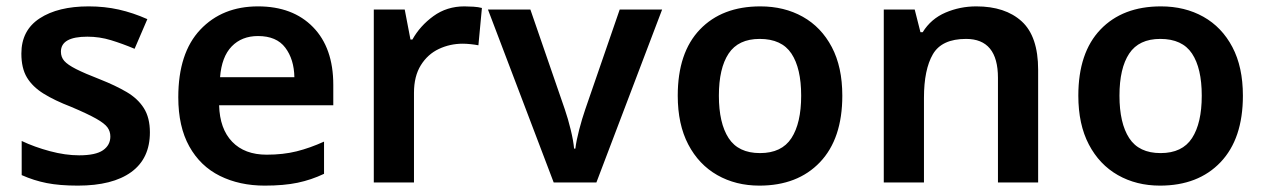

<svg xmlns="http://www.w3.org/2000/svg" viewBox="-20 -665 3966 602"><path d="M450 -250Q450 -168 391.5 -125.5Q333 -83 224 -83Q167 -83 126.5 -91Q86 -99 48 -116V-223Q88 -204 136.5 -191Q185 -178 228 -178Q280 -178 303 -194Q326 -210 326 -237Q326 -253 317 -265.5Q308 -278 281.5 -293Q255 -308 203 -330Q151 -350 116.5 -371.5Q82 -393 64.5 -422Q47 -451 47 -497Q47 -570 104.5 -607.5Q162 -645 258 -645Q308 -645 352.5 -635Q397 -625 442 -605L402 -512Q364 -528 328 -539Q292 -550 254 -550Q171 -550 171 -503Q171 -486 181.5 -474Q192 -462 218.5 -448.5Q245 -435 294 -416Q342 -397 377 -376.5Q412 -356 431 -326Q450 -296 450 -250Z M789 -645Q898 -645 961.5 -580Q1025 -515 1025 -399V-335H667Q669 -261 708 -220.5Q747 -180 816 -180Q868 -180 910 -190.5Q952 -201 996 -221V-120Q956 -101 913 -92Q870 -83 810 -83Q731 -83 669.5 -113.5Q608 -144 573.5 -206Q539 -268 539 -360Q539 -499 608 -572Q677 -645 789 -645ZM789 -552Q738 -552 706.5 -519.5Q675 -487 670 -423H903Q902 -479 874.5 -515.5Q847 -552 789 -552Z M1436 -645Q1449 -645 1464.5 -644Q1480 -643 1491 -640L1480 -523Q1470 -525 1456 -526.5Q1442 -528 1431 -528Q1391 -528 1356 -511.5Q1321 -495 1299.5 -460.5Q1278 -426 1278 -374V-93H1152V-635H1249L1267 -541H1273Q1297 -584 1339 -614.5Q1381 -645 1436 -645Z M1716 -93 1510 -635H1643L1751 -322Q1761 -293 1769.5 -258Q1778 -223 1780 -199H1784Q1787 -224 1796 -258.5Q1805 -293 1815 -322L1923 -635H2056L1850 -93Z M2621 -365Q2621 -230 2551 -156.5Q2481 -83 2361 -83Q2287 -83 2229 -116Q2171 -149 2138 -212Q2105 -275 2105 -365Q2105 -500 2174.5 -572.5Q2244 -645 2364 -645Q2439 -645 2497 -612.5Q2555 -580 2588 -517.5Q2621 -455 2621 -365ZM2234 -365Q2234 -279 2264.5 -232Q2295 -185 2363 -185Q2431 -185 2461.5 -232Q2492 -279 2492 -365Q2492 -451 2461.5 -497Q2431 -543 2362 -543Q2295 -543 2264.5 -497Q2234 -451 2234 -365Z M3041 -645Q3132 -645 3183.5 -598Q3235 -551 3235 -446V-93H3109V-421Q3109 -543 3009 -543Q2933 -543 2905 -495Q2877 -447 2877 -358V-93H2751V-635H2848L2866 -564H2873Q2899 -606 2944.5 -625.5Q2990 -645 3041 -645Z M3877 -365Q3877 -230 3807 -156.5Q3737 -83 3617 -83Q3543 -83 3485 -116Q3427 -149 3394 -212Q3361 -275 3361 -365Q3361 -500 3430.5 -572.5Q3500 -645 3620 -645Q3695 -645 3753 -612.5Q3811 -580 3844 -517.5Q3877 -455 3877 -365ZM3490 -365Q3490 -279 3520.5 -232Q3551 -185 3619 -185Q3687 -185 3717.5 -232Q3748 -279 3748 -365Q3748 -451 3717.5 -497Q3687 -543 3618 -543Q3551 -543 3520.5 -497Q3490 -451 3490 -365Z"/></svg>

Font: Noto Sans Telugu UI SemiBold
Style: Regular
Weight: 600
Designer: Jelle Bosma - Monotype Design Team
Foundry: Monotype Imaging Inc.
Version: Version 2.005; ttfautohint (v1.8.4.7-5d5b)